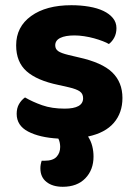

<svg xmlns="http://www.w3.org/2000/svg" viewBox="-20 -517 523 737"><path d="M450 -141Q450 -84 417 -45.5Q384 -7 318 7Q329 24 334 43.5Q339 63 339 84Q339 135 307.5 167.5Q276 200 221 200Q182 200 158.5 181.5Q135 163 135 129Q135 115 140 100H151Q183 100 197 85Q211 70 211 47Q211 40 209.5 31.5Q208 23 204 15Q132 11 88 -12Q44 -35 44 -80Q44 -102 53 -117.5Q62 -133 76 -143Q105 -126 142 -113Q179 -100 228 -100Q299 -100 299 -140Q299 -157 286.5 -166Q274 -175 244 -182L204 -191Q122 -208 82 -243.5Q42 -279 42 -343Q42 -414 99.5 -455.5Q157 -497 254 -497Q290 -497 322 -491.5Q354 -486 377 -475Q400 -464 413.5 -447.5Q427 -431 427 -409Q427 -389 419 -373.5Q411 -358 398 -348Q390 -353 374.5 -359Q359 -365 341 -370Q323 -375 303 -378Q283 -381 266 -381Q231 -381 211.5 -371.5Q192 -362 192 -343Q192 -329 203 -321Q214 -313 243 -306L281 -297Q372 -277 411 -239Q450 -201 450 -141Z"/></svg>

Font: Baloo Bhaina 2
Style: Bold
Weight: 700
Designer: Yesha Goshar, Manish Minz, Shuchita Grover and Ek Type
Foundry: Ek Type
Version: Version 1.640;hotconv 1.0.111;makeotfexe 2.5.65597; ttfautoh